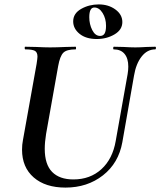

<svg xmlns="http://www.w3.org/2000/svg" viewBox="-20 -837 728 871"><path d="M562 -535Q562 -572 545 -592.5Q528 -613 496 -613Q493 -613 493.5 -619Q494 -625 496 -625L540 -624Q574 -622 594 -622Q614 -622 646 -624L684 -625Q688 -625 687.5 -619Q687 -613 684 -613Q648 -613 622.5 -580.5Q597 -548 588 -494L535 -192Q518 -97 447 -41.5Q376 14 277 14Q186 14 133 -32Q80 -78 80 -158Q80 -181 84 -201L146 -547Q150 -573 150 -580Q150 -600 138 -606.5Q126 -613 95 -613Q92 -613 92 -619Q92 -625 94 -625L143 -624Q183 -622 207 -622Q235 -622 279 -624L323 -625Q325 -625 325 -619Q325 -613 323 -613Q282 -613 267 -597.5Q252 -582 244 -538L189 -229Q183 -192 183 -162Q183 -91 216.5 -57Q250 -23 313 -23Q389 -23 440 -69.5Q491 -116 505 -198L559 -501Q562 -519 562 -535ZM312 -740Q312 -776 348 -796.5Q384 -817 428 -817Q472 -817 503.5 -794Q535 -771 535 -737Q535 -702 499.5 -681Q464 -660 419 -660Q370 -660 341 -683.5Q312 -707 312 -740ZM461 -720Q461 -753 445.5 -778Q430 -803 408 -803Q385 -803 385 -759Q385 -727 398.5 -700.5Q412 -674 434 -674Q448 -674 454.5 -685Q461 -696 461 -720Z"/></svg>

Font: Cormorant Garamond
Style: Bold Italic
Weight: 700
Italic angle: -10°
Designer: Christian Thalmann (Catharsis Fonts)
Foundry: Catharsis Fonts
Version: Version 4.000